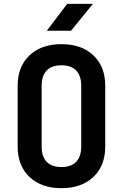

<svg xmlns="http://www.w3.org/2000/svg" viewBox="-20 -970 640 1000"><path d="M300 10Q195 10 133.5 -48.5Q72 -107 72 -206V-524Q72 -623 133.5 -681.5Q195 -740 300 -740Q405 -740 466.5 -681.5Q528 -623 528 -525V-206Q528 -107 466.5 -48.5Q405 10 300 10ZM300 -100Q351 -100 377 -127.5Q403 -155 403 -206V-524Q403 -575 377 -602.5Q351 -630 300 -630Q249 -630 223 -602.5Q197 -575 197 -524V-206Q197 -155 223 -127.5Q249 -100 300 -100ZM224 -810 330 -950H464L350 -810Z"/></svg>

Font: Tiny
Style: Bold
Weight: 700
Monospace: yes
Designer: Philipp Nurullin, Konstantin Bulenkov
Foundry: JetBrains
Version: Version 2.251; ttfautohint (v1.8.4.7-5d5b)